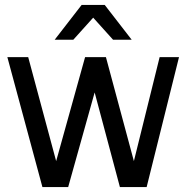

<svg xmlns="http://www.w3.org/2000/svg" viewBox="-20 -763 760 783"><path d="M517 -601H441L360 -691L279 -601H203L313 -743H407ZM710 -530 578 0H469L366 -386L258 0H153L10 -530H95L209 -106L327 -530H412L526 -106L631 -530Z"/></svg>

Font: AbakuTLSymSans
Style: Regular
Weight: 400
Version: Version 2007.05.04